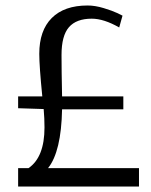

<svg xmlns="http://www.w3.org/2000/svg" viewBox="-20 -679 548 699"><path d="M46 0V-67H84Q142 -107 142 -215Q142 -248 139 -282L46 -285V-328H134Q123 -438 123 -483Q123 -568 168.5 -613.5Q214 -659 299 -659Q326 -659 357.5 -649.5Q389 -640 408 -631L426 -622L414 -579Q358 -611 314 -611Q258 -611 231 -580Q204 -549 204 -479Q204 -424 206 -328H429V-281H206Q203 -127 155 -67H486V0Z"/></svg>

Font: Arsenal
Style: Regular
Weight: 400
Designer: Andrij Shevchenko
Foundry: Stairsfor
Version: Version 2.001;PS 002.001;hotconv 1.0.88;makeotf.lib2.5.64775